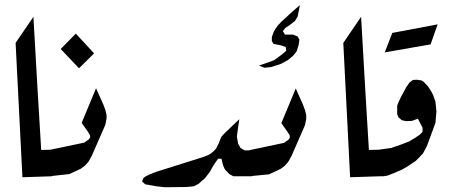

<svg xmlns="http://www.w3.org/2000/svg" viewBox="-20 -706 1882 769"><path d="M113.8 -638.7 130.4 -347.7 145 -105.5 188 -106.4V0L69.8 3.9L51.3 -360.4L42.5 -534.2Z M364.7 -352.5 394 -287.1 401.9 -265.6 406.7 -246.1V-230.5L401.9 -206.1L347.2 -81.1L334.5 -58.6L320.8 -43L305.2 -31.2L285.6 -21.5L257.3 -8.8L177.7 0V-105.5L317.9 -134.8L335.4 -147.5L341.3 -156.2L340.3 -165L332.5 -177.7L307.1 -213.9ZM356.9 -492.2 296.4 -432.6 223.1 -509.8 283.7 -571.3Z M960 -103.5H988.8V0H928.7H915L898.4 -8.8L880.9 -27.3L875 -40L871.1 -52.7L867.2 -70.3H853.5L843.8 -56.6L835.9 -44.9L820.3 -17.6L801.8 6.8L775.4 30.3L756.8 40L727.5 43L639.6 43.9L605.5 40L561.5 32.2L548.8 20.5L554.7 6.8L562.5 1L576.2 -5.9L596.7 -14.6L617.2 -21.5L791 -76.2L811.5 -84L824.2 -90.8L835.9 -100.6L845.7 -111.3L855.5 -130.9L866.2 -157.2L877 -169.9L938.5 -228.5L933.6 -195.3L928.7 -159.2L933.6 -130.9L943.4 -113.3Z M1164.6 -351.6 1193.8 -286.1 1201.7 -264.6 1206.5 -245.1V-229.5L1201.7 -205.1L1147 -80.1L1134.3 -57.6L1120.6 -42L1105 -30.3L1085.4 -20.5L1057.1 -7.8L978.5 0V-104.5L1117.7 -133.8L1135.3 -146.5L1141.1 -155.3L1140.1 -164.1L1132.3 -176.8L1106.9 -212.9ZM1181.2 -685.5 1172.4 -640.6 1161.6 -622.1 1140.1 -605.5 1122.6 -593.8 1112.8 -581.1 1121.6 -567.4H1153.8L1172.4 -559.6L1179.2 -546.9L1176.3 -526.4L1168.5 -501L1153.8 -482.4L1132.3 -464.8L1105 -450.2L1065.9 -437.5L1039.6 -434.6L1017.1 -443.4L1054.2 -456.1L1077.6 -464.8L1098.1 -479.5L1114.7 -492.2L1126.5 -502.9L1124.5 -517.6L1105 -524.4L1075.7 -530.3L1068.8 -541V-557.6L1075.7 -577.1L1082.5 -589.8L1094.2 -605.5L1107.9 -620.1L1126.5 -636.7L1145 -654.3Z M1426.3 -638.7 1442.9 -347.7 1457.5 -105.5 1500.5 -106.4V0L1382.3 3.9L1363.8 -360.4L1355 -534.2Z M1619.6 -375 1633.3 -385.7 1649.9 -386.7 1668.5 -383.8 1678.2 -377 1693.8 -360.4 1705.6 -342.8 1714.4 -326.2 1724.1 -298.8 1728 -259.8 1724.1 -213.9 1689.9 -121.1 1674.3 -91.8 1659.7 -76.2 1644 -60.5 1627.4 -49.8 1611.8 -39.1 1587.4 -25.4 1560.1 -13.7 1532.7 -2.9 1516.1 0H1490.2V-105.5L1546.4 -113.3L1586.4 -127L1618.7 -139.6L1643.1 -154.3L1660.6 -166L1672.4 -177.7V-194.3L1653.8 -230.5L1629.4 -221.7L1606.9 -220.7L1589.4 -224.6L1575.7 -236.3L1570.8 -249V-282.2L1575.7 -295.9L1586.4 -318.4L1606.9 -356.4ZM1732.9 -608.4 1704.6 -528.3 1521 -496.1 1551.3 -574.2Z"/></svg>

Font: LaylaRuqaa
Style: Regular
Weight: 400
Version: Version 2.0